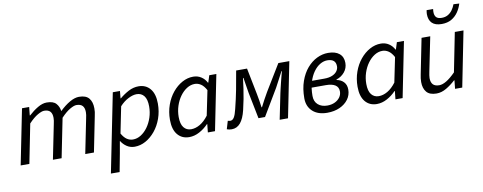

<svg xmlns="http://www.w3.org/2000/svg" viewBox="-73 -1092 4190 1664"><g transform="rotate(-10 2022.0 -260.0)"><path d="M30.8 0 128.2 -486.1H191.2L183.6 -413.2H187.6Q226.4 -448.9 268 -473.5Q309.6 -498.1 346.9 -498.1Q404.7 -498.1 429.4 -470.5Q454.1 -443 459.1 -402.7Q505.7 -447.6 549.9 -472.8Q594.1 -498.1 631.4 -498.1Q692.2 -498.1 718.9 -465.6Q745.6 -433.1 745.6 -376.9Q745.6 -359.7 744 -344.8Q742.3 -329.9 737.6 -310L675.6 0H599.1L659.6 -300.1Q663.9 -319.8 665.7 -331.9Q667.6 -344 667.6 -356.8Q667.6 -394.2 650.6 -412.9Q633.6 -431.6 596.5 -431.6Q575.8 -431.6 539.7 -410.8Q503.6 -390.1 460.2 -344L391.1 0H314.5L375.1 -300.1Q379.3 -319.8 381.2 -331.9Q383.1 -344 383.1 -356.8Q383.1 -394.2 366.1 -412.9Q349.1 -431.6 312.7 -431.6Q291.7 -431.6 255.4 -410.8Q219.1 -390.1 175.6 -344L107.3 0Z M788.7 205.1 927.2 -486.1H990.2L984.1 -422H987.4Q1024.2 -453.2 1066.8 -475.7Q1109.4 -498.1 1154.9 -498.1Q1219 -498.1 1256.9 -452.5Q1294.9 -406.9 1294.9 -321.7Q1294.9 -251.9 1273.2 -191.2Q1251.5 -130.5 1214 -84.9Q1176.5 -39.4 1130 -13.7Q1083.4 12 1032.7 12Q995.2 12 964.9 -7.9Q934.7 -27.7 915.9 -58.4H913.9L895.6 45.7L865.3 205.1ZM1029.5 -52.3Q1066 -52.3 1099.6 -73.5Q1133.2 -94.8 1159.3 -130.9Q1185.4 -166.9 1200.8 -213.6Q1216.1 -260.3 1216.1 -310.5Q1216.1 -372.9 1192.2 -403.4Q1168.3 -433.8 1127.1 -433.8Q1093.6 -433.8 1052.7 -412.8Q1011.8 -391.9 977.4 -353.8L930.7 -121.9Q952 -84.5 976.6 -68.4Q1001.2 -52.3 1029.5 -52.3Z M1513.4 12Q1449.3 12 1411.3 -33.5Q1373.4 -78.9 1373.4 -164.4Q1373.4 -234.2 1395.1 -294.9Q1416.7 -355.6 1454.2 -401.2Q1491.7 -446.7 1538.6 -472.4Q1585.5 -498.1 1635.6 -498.1Q1675.2 -498.1 1705.9 -478.1Q1736.7 -458.1 1753.5 -424.7H1756.8L1776.2 -486.1H1838.5L1741 0H1678L1685.6 -72.1H1682.3Q1646.8 -35 1602.8 -11.5Q1558.9 12 1513.4 12ZM1541.1 -52.3Q1580.1 -52.3 1619.1 -75.1Q1658.2 -97.9 1693.6 -144.8L1738.2 -361.7Q1717.2 -400.7 1691.9 -417.2Q1666.6 -433.8 1638.7 -433.8Q1602.2 -433.8 1568.6 -412.6Q1535 -391.3 1508.9 -355.2Q1482.8 -319.2 1467.5 -272.8Q1452.2 -226.4 1452.2 -175.6Q1452.2 -113.2 1476.4 -82.7Q1500.5 -52.3 1541.1 -52.3Z M1887.1 9.2Q1875.3 9.2 1864.1 7.1Q1853 5 1844.5 1.4L1865.6 -69.5Q1870.6 -68.5 1876.2 -67Q1881.7 -65.5 1887.7 -65.5Q1907.7 -65.5 1921.3 -87.4Q1935 -109.2 1946.5 -158.5Q1967.5 -241.4 1983.2 -322.4Q1999 -403.5 2012.7 -486H2108.5L2154.1 -256.4Q2159.9 -227.7 2164.9 -196.2Q2169.8 -164.7 2174 -133.7H2178Q2194.3 -165.7 2211 -197Q2227.8 -228.4 2244.9 -257.2L2384.1 -486H2480.7L2383.5 0H2310.1L2356.2 -225.8Q2359.8 -242.4 2365.2 -265.4Q2370.5 -288.3 2377 -314.4Q2383.4 -340.4 2390.1 -365.8Q2396.7 -391.1 2402.3 -411.9H2398.3Q2380.1 -379 2362.8 -344.5Q2345.4 -310.1 2327.6 -278.2L2189.2 -45.5H2131.5L2085.9 -274.5Q2079.9 -308.6 2074.9 -342.7Q2069.9 -376.8 2063.9 -411.9H2059.9Q2053.7 -361.8 2047.5 -318.3Q2041.2 -274.7 2033 -231.5Q2024.7 -188.2 2012.6 -137.3Q1995 -63.8 1964.1 -27.3Q1933.2 9.2 1887.1 9.2Z M2728.1 12Q2645.8 12 2599.2 -31.1Q2552.6 -74.3 2552.6 -146.1Q2552.6 -230.3 2575.8 -295.8Q2598.9 -361.3 2637.5 -406.2Q2676.2 -451.1 2724.3 -474.6Q2772.4 -498 2822.7 -498Q2886.6 -498 2921.5 -469Q2956.4 -440.1 2956.4 -387.1Q2956.4 -340.7 2927.8 -306.3Q2899.3 -272 2855.4 -258V-254Q2894.1 -247 2917.6 -221.6Q2941.1 -196.2 2941.1 -154.9Q2941.1 -106.8 2913.5 -69.1Q2885.8 -31.4 2838 -9.7Q2790.2 12 2728.1 12ZM2739.3 -49.6Q2776.5 -49.6 2805.2 -63.3Q2834 -77 2850.6 -100.1Q2867.1 -123.3 2867.1 -151.7Q2867.1 -189.5 2838.4 -207.8Q2809.7 -226.1 2755.7 -226.1H2611.2L2621.7 -283.9H2752.3Q2795.6 -283.9 2823.8 -296.2Q2851.9 -308.4 2865.9 -328.2Q2879.9 -348.1 2879.9 -370.3Q2879.9 -435.8 2804.8 -435.8Q2772.8 -435.8 2741.3 -417.1Q2709.7 -398.5 2683.5 -362Q2657.2 -325.4 2641.6 -273Q2626 -220.5 2626 -154Q2626 -104 2657.4 -76.8Q2688.8 -49.6 2739.3 -49.6Z M3164.4 12Q3100.3 12 3062.3 -33.5Q3024.4 -78.9 3024.4 -164.4Q3024.4 -234.2 3046.1 -294.9Q3067.7 -355.6 3105.2 -401.2Q3142.7 -446.7 3189.6 -472.4Q3236.5 -498.1 3286.6 -498.1Q3326.2 -498.1 3356.9 -478.1Q3387.7 -458.1 3404.5 -424.7H3407.8L3427.2 -486.1H3489.5L3392 0H3329L3336.6 -72.1H3333.3Q3297.8 -35 3253.8 -11.5Q3209.9 12 3164.4 12ZM3192.1 -52.3Q3231.1 -52.3 3270.1 -75.1Q3309.2 -97.9 3344.6 -144.8L3389.2 -361.7Q3368.2 -400.7 3342.9 -417.2Q3317.6 -433.8 3289.7 -433.8Q3253.2 -433.8 3219.6 -412.6Q3186 -391.3 3159.9 -355.2Q3133.8 -319.2 3118.5 -272.8Q3103.2 -226.4 3103.2 -175.6Q3103.2 -113.2 3127.4 -82.7Q3151.5 -52.3 3192.1 -52.3Z M3689.6 12Q3628.6 12 3601.5 -20.8Q3574.3 -53.6 3574.3 -108.9Q3574.3 -126.3 3576.3 -141.2Q3578.3 -156.2 3582.3 -176L3644.3 -486H3720.8L3660 -186.1Q3656.6 -167.2 3654.3 -154.6Q3652 -142 3652 -129.5Q3652 -92.7 3669.7 -73.6Q3687.3 -54.5 3724.9 -54.5Q3752.9 -54.5 3788.4 -75.7Q3823.9 -96.9 3868.7 -142.1L3937 -486H4013.4L3916.8 0H3853.6L3861.3 -73.9H3857.3Q3819 -38.5 3776.3 -13.3Q3733.6 12 3689.6 12ZM3838.4 -573.3Q3781.1 -573.3 3753.1 -601Q3725.2 -628.7 3725.2 -680.1Q3725.2 -687.6 3726.5 -697.1Q3727.8 -706.7 3729.2 -714.5H3786.3Q3785.3 -705.6 3784.8 -699.7Q3784.3 -693.7 3784.3 -688.7Q3784.3 -658 3798.9 -642Q3813.6 -626 3847.8 -626Q3878.8 -626 3901.9 -639.3Q3925 -652.6 3941.1 -674.9Q3957.2 -697.2 3967.2 -724.5L4017.8 -721.8Q4006.3 -682.7 3983.3 -648.8Q3960.2 -614.9 3924.5 -594.1Q3888.7 -573.3 3838.4 -573.3Z"/></g></svg>

Font: Source Sans Variable
Style: Italic
Weight: 200
Italic angle: -11°
Designer: Paul D. Hunt
Foundry: Adobe Systems Incorporated
Version: Version 3.006;hotconv 1.0.111;makeotfexe 2.5.65597